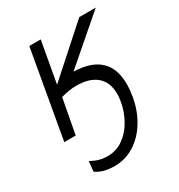

<svg xmlns="http://www.w3.org/2000/svg" viewBox="-187 -674 975 1048"><g transform="rotate(-30 300.0 -149.5)"><path d="M114 219.5 120.5 156.5Q149.5 172 172.8 178.5Q196 185 225 185Q278 185 321.8 154.8Q365.5 124.5 394.5 73.8Q423.5 23 434 -36Q438.5 -62.5 438.5 -84.5Q438.5 -157 394 -195.5Q349.5 -234 266 -234Q225.5 -234 169.5 -219L128.5 0H56.5L153.5 -550H225.5L179 -291L468.5 -550H572.5L292.5 -308Q510.5 -302 510.5 -104Q510.5 -67.5 503 -24Q489 53.5 451 116Q413 178.5 356 214.8Q299 251 230.5 251Q157 251 114 219.5Z"/></g></svg>

Font: JuliaMono
Style: Italic
Weight: 400
Italic angle: -9°
Monospace: yes
Designer: cormullion
Foundry: corm
Version: Version 0.057; ttfautohint (v1.8.4)